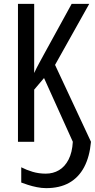

<svg xmlns="http://www.w3.org/2000/svg" viewBox="-20 -734 491 994"><path d="M219 240Q196 240 171 235Q146 230 124.5 223Q103 216 90 211V132Q117 146 149 155.5Q181 165 217 165Q255 165 285.5 147Q316 129 335 92Q354 55 357 0L208 -330L157 -270V0H73V-714H157V-356Q169 -382 183 -407.5Q197 -433 211 -459L351 -714H442L265 -398L451 0Q444 78 415.5 131.5Q387 185 338 212.5Q289 240 219 240Z"/></svg>

Font: Noto Sans ExtraCondensed
Style: Regular
Weight: 400
Width: 2
Designer: Monotype Design Team
Foundry: Monotype Imaging Inc.
Version: Version 2.013